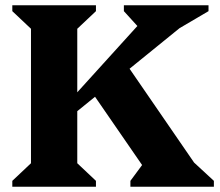

<svg xmlns="http://www.w3.org/2000/svg" viewBox="-20 -710 835 730"><path d="M203 -229.8 208.6 -287.2 562 -677 555.2 -553 451 -667.6V-690H772.8V-667.6L610.8 -572.4L745.8 -670.4ZM26.8 0V-22.4L97.8 -89.4V-600.6L26.8 -667.6V-690H344.8V-667.6L273.8 -600.6V-89.4L344.8 -22.4V0ZM475.8 0V-22.4L549 -121.4L567.8 -13.6L323.2 -368.4L459.2 -468.2L772.2 -13L667.6 -138.4L793.2 -22.4V0Z"/></svg>

Font: Platypi Light
Style: Regular
Weight: 300
Designer: David Sargent
Foundry: Bolt Cutter Type
Version: Version 1.200